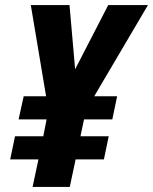

<svg xmlns="http://www.w3.org/2000/svg" viewBox="-20 -734 601 754"><path d="M108 0 131 -108H20L39 -199H150L163 -265H53L73 -356H161L101 -714H253L275 -462L405 -714H561L350 -356H440L421 -265H310L296 -199H407L388 -108H277L254 0Z"/></svg>

Font: Noto Sans Condensed ExtraBold
Style: Italic
Weight: 800
Width: 3
Italic angle: -12°
Designer: Monotype Design Team
Foundry: Monotype Imaging Inc.
Version: Version 2.013; ttfautohint (v1.8.4.7-5d5b)